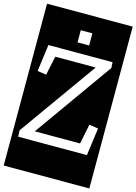

<svg xmlns="http://www.w3.org/2000/svg" viewBox="-173 -1000 919 1295"><g transform="rotate(15 287.0 -352.0)"><path d="M-12 213V-917H586V213ZM254 -803V-718H335V-803ZM32 0H512L538 -193L475 -202L447 -64H133V-67L519 -610L517 -650H69L44 -462L106 -453L134 -586H414V-583L30 -44Z"/></g></svg>

Font: Zilla Slab Highlight
Style: Regular
Weight: 400
Designer: Typotheque Type Foundry
Foundry: Typotheque type foundry
Version: Version 1.1; 2017; ttfautohint (v1.6)